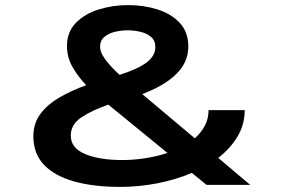

<svg xmlns="http://www.w3.org/2000/svg" viewBox="-20 -726 1115 754"><path d="M451.5 8Q348.5 8 272 -13.2Q195.5 -34.5 153.2 -78.2Q111 -122 111 -190.5Q111 -241.5 138.8 -278.8Q166.5 -316 213.5 -343.2Q260.5 -370.5 318.5 -391.5Q287.5 -423.5 265.2 -462.2Q243 -501 243 -545Q243 -600.5 278 -636.2Q313 -672 368 -689Q423 -706 483 -706Q544.5 -706 598.5 -689Q652.5 -672 686 -636Q719.5 -600 719.5 -543Q719.5 -481.5 672.2 -435.2Q625 -389 538.5 -356.5L745 -183Q769.5 -204.5 784.2 -232Q799 -259.5 799 -293.5H941Q941 -237 912.8 -189.8Q884.5 -142.5 837 -106L962.5 0H791L733.5 -47Q670 -20 597.2 -6Q524.5 8 451.5 8ZM373 -542.5Q373 -525 385.2 -505.2Q397.5 -485.5 415.2 -466.2Q433 -447 449.5 -432Q523 -455.5 556.5 -481.2Q590 -507 590 -541Q590 -567 573 -581.2Q556 -595.5 530.8 -601.2Q505.5 -607 481.5 -607Q457 -607 432 -601.2Q407 -595.5 390 -581.2Q373 -567 373 -542.5ZM258 -193.5Q258 -144.5 314.2 -121Q370.5 -97.5 461 -97.5Q501.5 -97.5 547.8 -104.2Q594 -111 637.5 -125.5L405.5 -315Q342.5 -293.5 300.2 -265.5Q258 -237.5 258 -193.5Z"/></svg>

Font: Trispace SemiExpanded SemiBold
Style: Regular
Weight: 600
Width: 6
Designer: Tyler Finck
Foundry: Etcetera Type Company
Version: Version 1.210; ttfautohint (v1.8.3)